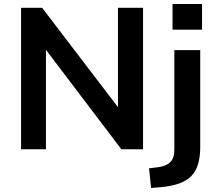

<svg xmlns="http://www.w3.org/2000/svg" viewBox="-20 -744 1085 957"><path d="M85 0V-705H190L584 -189H568V-705H693V0H585L195 -514H209V0ZM840 -596V-724H987V-596ZM733 193 723 95 770 89Q809 84 829 64Q849 44 849 0V-494H978V-11Q978 37 967.5 73Q957 109 934 133Q911 157 873 170.5Q835 184 781 189Z"/></svg>

Font: Nunito Sans 10pt
Style: Bold
Weight: 700
Designer: Vernon Adams
Foundry: Vernon Adams
Version: Version 3.101;gftools[0.9.27]